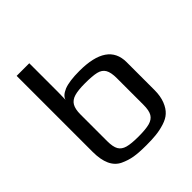

<svg xmlns="http://www.w3.org/2000/svg" viewBox="-195 -829 968 968"><g transform="rotate(-45 289.5 -345.0)"><path d="M143 -16Q78 -47 78 -158V-700H168V-555V-498Q167 -472 167 -440Q172 -463 209 -479Q247 -494 319 -494Q519 -494 519 -357V-158Q519 -115 506.5 -83Q494 -51 474 -33Q456 -16 424.5 -6Q393 4 362 7Q334 10 294 10Q240 10 207.5 4.5Q175 -1 143 -16ZM427 -145V-335Q427 -376 415 -396.5Q403 -417 375.5 -423.5Q348 -430 295 -430Q246 -430 219 -422Q192 -414 180 -393.5Q168 -373 168 -335V-145Q168 -104 179.5 -84Q191 -64 218 -56.5Q245 -49 296 -49Q348 -49 375.5 -56.5Q403 -64 415 -84Q427 -104 427 -145Z"/></g></svg>

Font: Play
Style: Regular
Weight: 400
Designer: Jonas Hecksher (Cyrillic expansion: Cyreal)
Foundry: Jonas Hecksher, Playtype, e-types AS
Version: Version 2.101; ttfautohint (v1.5.65-e2d9)